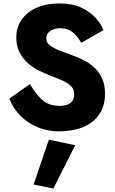

<svg xmlns="http://www.w3.org/2000/svg" viewBox="-20 -736 665 1108"><path d="M153 -251 34 -167Q56 -110 98.5 -67.5Q141 -25 198 -1.5Q255 22 319 22Q401 22 460.5 -3Q520 -28 553 -76.5Q586 -125 586 -196Q586 -242 572 -276.5Q558 -311 533.5 -337Q509 -363 476.5 -381.5Q444 -400 408 -413Q367 -428 330 -442Q293 -456 270 -472.5Q247 -489 247 -513Q247 -532 257 -545Q267 -558 285.5 -565.5Q304 -573 328 -573Q355 -573 377 -563Q399 -553 416.5 -534Q434 -515 449 -489L577 -562Q563 -598 531 -633.5Q499 -669 448 -692.5Q397 -716 321 -716Q248 -716 192.5 -692Q137 -668 105.5 -623.5Q74 -579 74 -519Q74 -468 94 -431.5Q114 -395 143.5 -369.5Q173 -344 206 -328Q239 -312 264 -302Q304 -287 336.5 -273Q369 -259 388.5 -240.5Q408 -222 408 -193Q408 -170 398.5 -155Q389 -140 370 -132.5Q351 -125 323 -125Q295 -125 271.5 -132.5Q248 -140 228 -156Q208 -172 189.5 -196Q171 -220 153 -251ZM262 70 174 329 288 352 414 102Z"/></svg>

Font: Jost
Style: Bold
Weight: 700
Version: Version 3.710